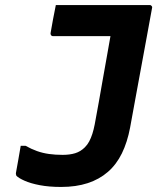

<svg xmlns="http://www.w3.org/2000/svg" viewBox="-20 -720 640 760"><path d="M228 -107Q256 -107 277.5 -113.5Q299 -120 316 -137Q326 -147 333 -160Q340 -173 345.5 -190Q351 -207 355 -228Q363 -271 371 -315.5Q379 -360 387 -406.5Q395 -453 404 -502Q413 -551 422 -604L438 -558L400 -600L446 -577Q408 -577 374.5 -577Q341 -577 309.5 -577Q278 -577 248.5 -577Q219 -577 189 -577Q187 -577 184.5 -578.5Q182 -580 181 -582.5Q180 -585 180 -588Q185 -617 190 -644Q195 -671 201 -700Q247 -700 293.5 -700Q340 -700 386.5 -700Q433 -700 480 -700Q527 -700 573 -700Q576 -700 578 -698.5Q580 -697 581.5 -694.5Q583 -692 582 -689Q571 -631 560.5 -571.5Q550 -512 538.5 -452Q527 -392 516.5 -332.5Q506 -273 495 -215Q484 -157 462.5 -113Q441 -69 407 -39.5Q373 -10 327 5Q281 20 222 20Q174 20 137.5 13Q101 6 77.5 -4.5Q54 -15 45 -24Q45 -26 44 -27.5Q43 -29 43 -31Q43 -33 43 -35Q48 -62 52.5 -88Q57 -114 62 -143H81Q104 -130 126.5 -122Q149 -114 174 -110.5Q199 -107 228 -107Z"/></svg>

Font: RecMonoLinear Nerd Font Mono
Style: Bold Italic
Weight: 700
Italic angle: -10°
Monospace: yes
Version: Version 1.085; ttfautohint (v1.8.4.7-5d5b);Nerd Fonts 3.2.1